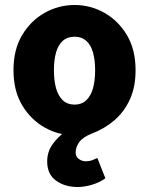

<svg xmlns="http://www.w3.org/2000/svg" viewBox="-20 -530 597 769"><path d="M291 219Q240 219 204.5 193.5Q169 168 169 117Q169 77 191.5 46.5Q214 16 241 -2L279 12Q215 12 159.5 -19Q104 -50 69 -108Q34 -166 34 -249Q34 -332 69 -390Q104 -448 159.5 -479Q215 -510 279 -510Q342 -510 397.5 -479Q453 -448 488 -390Q523 -332 523 -249Q523 -182 500.5 -132.5Q478 -83 439 -49Q400 -15 348 5Q312 19 297.5 39Q283 59 283 81Q283 98 296 107Q309 116 323 116Q338 116 349.5 111.5Q361 107 370 103L402 184Q381 200 350 209.5Q319 219 291 219ZM279 -111Q307 -111 325.5 -128.5Q344 -146 352.5 -176.5Q361 -207 361 -249Q361 -290 352.5 -320Q344 -350 325.5 -366.5Q307 -383 279 -383Q250 -383 231.5 -366.5Q213 -350 204.5 -320Q196 -290 196 -249Q196 -207 204.5 -176.5Q213 -146 231.5 -128.5Q250 -111 279 -111Z"/></svg>

Font: Mada ExtraBold
Style: Regular
Weight: 800
Designer: Khaled Hosny
Version: Version 1.5